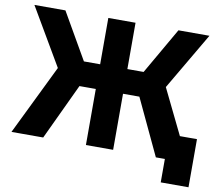

<svg xmlns="http://www.w3.org/2000/svg" viewBox="-88 -812 1212 1049"><g transform="rotate(10 518.0 -287.5)"><path d="M818 0 636 -387 819 -705H991L780 -345L782 -435L994 0ZM17 0 229 -435 231 -345 20 -705H192L375 -387L193 0ZM430 0V-705H581V0ZM246 -311V-448H765V-311ZM868 130V0H834V-137H1022V130Z"/></g></svg>

Font: TikTok Sans 24pt
Style: Bold
Weight: 700
Version: Version 4.000